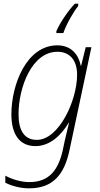

<svg xmlns="http://www.w3.org/2000/svg" viewBox="-20 -786 543 1046"><path d="M287 -616V-606H325C341 -653 382 -725 406 -753V-766H388C351 -728 305 -659 287 -616ZM139 240C268 240 330 165 358 35L478 -529H447L422 -428H420C409 -485 371 -539 292 -539C125 -539 42 -326 42 -163C42 -55 86 10 173 10C253 10 314 -50 354 -117H356C348 -85 338 -43 332 -16L322 32C297 143 246 206 140 206C92 206 41 189 9 171V210C40 225 87 240 139 240ZM181 -24C114 -24 81 -73 81 -163C81 -311 154 -504 293 -504C358 -504 400 -460 400 -379C400 -237 300 -24 181 -24Z"/></svg>

Font: Noto Sans SemiCondensed ExtraLight
Style: Italic
Weight: 200
Width: 4
Italic angle: -12°
Designer: Monotype Design Team
Foundry: Monotype Imaging Inc.
Version: Version 2.013